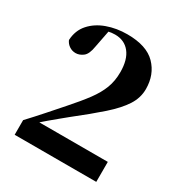

<svg xmlns="http://www.w3.org/2000/svg" viewBox="-177 -893 968 1023"><g transform="rotate(30 306.5 -382.0)"><path d="M59 0V-90Q103 -137 144 -183.5Q185 -230 222 -272Q277 -334 311.5 -380.5Q346 -427 363 -471.5Q380 -516 380 -570Q380 -647 347 -688.5Q314 -730 256 -730Q235 -730 213 -725Q191 -720 168 -709L218 -731L197 -623Q189 -572 167 -555.5Q145 -539 122 -539Q100 -539 82.5 -551Q65 -563 57 -582Q60 -642 96 -682.5Q132 -723 189 -743.5Q246 -764 312 -764Q431 -764 487 -706.5Q543 -649 543 -560Q543 -506 512 -458Q481 -410 419.5 -355.5Q358 -301 265 -228Q247 -213 223 -193.5Q199 -174 172.5 -151.5Q146 -129 119 -105L131 -143V-123H561V0Z"/></g></svg>

Font: Noto Serif SC ExtraLight Black
Style: Regular
Weight: 900
Version: Version 2.002-H1;hotconv 1.1.0;makeotfexe 2.6.0